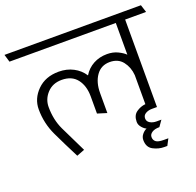

<svg xmlns="http://www.w3.org/2000/svg" viewBox="-152 -828 1143 1120"><g transform="rotate(-20 420.0 -268.0)"><path d="M580 -49Q580 -89 606 -107.5Q632 -126 663 -129V-309Q659 -359 631 -395Q603 -431 551 -431Q497 -431 467 -388.5Q437 -346 437 -280V-156L379 -174V-280Q379 -346 347 -387.5Q315 -429 252 -429Q196 -429 161.5 -392Q127 -355 127 -306Q127 -227 157 -163.5Q187 -100 236 -1L187 18Q142 -70 105 -148Q68 -226 68 -313Q68 -379 118.5 -429.5Q169 -480 252 -480Q302 -480 342 -459Q382 -438 406 -401Q429 -439 467 -459.5Q505 -480 552 -480Q589 -480 618 -466Q647 -452 663 -436V-633H3L-11 -680H836L851 -633H721V-90H689Q667 -90 650 -80Q633 -70 633 -51Q633 -32 650 -22Q667 -12 689 -12H720L694 25Q665 25 648 36Q631 47 631 64Q631 83 644.5 93.5Q658 104 692 104H721L700 144H681Q646 144 613 126.5Q580 109 580 64Q580 45 592.5 29.5Q605 14 621 7Q609 3 594.5 -13.5Q580 -30 580 -49Z"/></g></svg>

Font: Palanquin ExtraLight
Style: Regular
Weight: 275
Designer: Pria Ravichandran
Version: Version 1.001